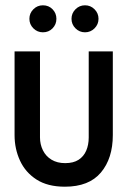

<svg xmlns="http://www.w3.org/2000/svg" viewBox="-20 -695 483 725"><path d="M142 -675Q121 -675 106 -660Q91 -645 91 -624Q91 -603 106 -588Q121 -573 142 -573Q164 -573 178.5 -588Q193 -603 193 -624Q193 -645 178.5 -660Q164 -675 142 -675ZM301 -675Q280 -675 265 -660Q250 -645 250 -624Q250 -603 265 -588Q280 -573 301 -573Q322 -573 337 -588Q352 -603 352 -624Q352 -645 337 -660Q322 -675 301 -675ZM406 -185V-501H315V-176Q315 -148 305.5 -126Q296 -104 276.5 -91.5Q257 -79 226 -79Q196 -79 174.5 -92Q153 -105 142 -127.5Q131 -150 131 -176V-501H35V-185Q35 -133 55.5 -88.5Q76 -44 118 -17Q160 10 225 10Q316 10 361 -43.5Q406 -97 406 -185Z"/></svg>

Font: Advent Pro SemiBold
Style: Regular
Weight: 600
Designer: VivaRado, Andreas Kalpakidis
Foundry: VivaRado, Andreas Kalpakidis
Version: Version 3.000